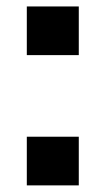

<svg xmlns="http://www.w3.org/2000/svg" viewBox="-20 -560 319 580"><path d="M61 -393.5V-540.5H218V-393.5ZM128 -464.5H152H128ZM61 0V-147H218V0ZM128 -71H152H128Z"/></svg>

Font: Tourney Black
Style: Regular
Weight: 900
Version: Version 1.015